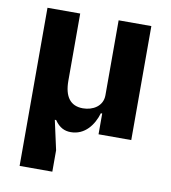

<svg xmlns="http://www.w3.org/2000/svg" viewBox="-81 -586 762 856"><g transform="rotate(10 300.0 -158.0)"><path d="M213.1 199.9V103L183.9 -29.8H190C212 2.8 236.9 12.1 263.1 12.1C327.1 12.1 365.1 -40.1 381 -94.1H387.1V0H535.2V-516H387.1V-176.8C387.1 -127.1 343 -101.9 297.9 -101.9C241.1 -101.9 213.1 -139.9 213.1 -212V-516H65V199.9Z"/></g></svg>

Font: Margiela Mono Bold
Style: Regular
Weight: 700
Designer: Mike Abbink, Paul van der Laan, Pieter van Rosmalen
Foundry: Bold Monday
Version: Version 2.003 2021